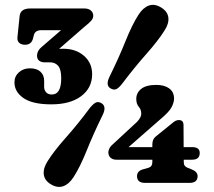

<svg xmlns="http://www.w3.org/2000/svg" viewBox="-20 -734 857 770"><path d="M591 -155.5Q591 -175 604 -186L669.5 -239Q679 -247.5 685.2 -250Q691.5 -252.5 697.5 -252.5Q716 -252.5 716 -232L716.5 -144H750.5Q781 -144 781 -120.5Q781 -93.5 750.5 -93.5H717V-84.5Q717 -74.5 720.8 -69.5Q724.5 -64.5 731.5 -61.5L748 -55Q772.5 -45.5 772.5 -27.5Q772.5 -0.5 739.5 -0.5H562.5Q529.5 -0.5 529.5 -27.5Q529.5 -48.5 554 -55L576.5 -61.5Q591 -66 591 -84.5V-93.5H447.5Q431.5 -93.5 423 -101.8Q414.5 -110 414.5 -123.5Q414.5 -130.5 419.2 -139.8Q424 -149 438 -160.5L513.5 -230.5Q546.5 -257.5 546.5 -278Q546.5 -294.5 536.5 -305.8Q526.5 -317 526.5 -337.5Q526.5 -361.5 546.2 -377.5Q566 -393.5 607 -393.5Q639 -393.5 658.5 -379.5Q678 -365.5 678 -338.5Q678 -323 668 -303.8Q658 -284.5 620 -253L495.5 -144H591ZM468.5 -396.5Q455.5 -380.5 445.8 -376.2Q436 -372 422.5 -380Q402.5 -392.5 419.5 -427Q456.5 -502 483 -568.2Q509.5 -634.5 535.5 -675Q554 -703.5 577.2 -711.8Q600.5 -720 627 -703.5Q652.5 -687.5 655.2 -663.2Q658 -639 639 -610.5Q614 -570.5 566.5 -517Q519 -463.5 468.5 -396.5ZM341.5 -302.5Q355 -318.5 365 -323Q375 -327.5 388 -319.5Q408.5 -306 391 -271.5Q354.5 -197 327.8 -130.5Q301 -64 275.5 -24.5Q256.5 5 233 13Q209.5 21 183 4.5Q158 -11 155.5 -35.5Q153 -60 171.5 -88.5Q196.5 -128.5 244.5 -182.5Q292.5 -236.5 341.5 -302.5ZM349.5 -436.5Q349.5 -381.5 305.8 -348.5Q262 -315.5 185.5 -315.5Q111 -315.5 74.5 -340.5Q38 -365.5 38 -403.5Q38 -428 55.8 -444Q73.5 -460 100 -460Q128 -460 142.5 -446.2Q157 -432.5 157 -410.5V-385.5Q157 -373 164.8 -364Q172.5 -355 188 -355Q225.5 -355 225.5 -420Q225.5 -456 213.2 -470Q201 -484 181 -484H158.5Q146 -484 137.2 -490.5Q128.5 -497 128.5 -511Q128.5 -530.5 147.5 -546L225 -613H146.5Q120 -613 115.5 -592L112.5 -580Q106 -554.5 80.5 -554.5Q66 -554.5 57.2 -562Q48.5 -569.5 50 -585L58.5 -668Q61 -700 101 -700H318.5Q335 -700 344.5 -691.8Q354 -683.5 354 -670.5Q354 -660.5 345.8 -651Q337.5 -641.5 321.5 -629L217 -538Q224.5 -538.5 233.5 -538.5Q284.5 -538.5 317 -510Q349.5 -481.5 349.5 -436.5Z"/></svg>

Font: Fraunces 72pt SuperSoft
Style: Bold
Weight: 700
Version: Version 1.000;[0bf87f6ff]